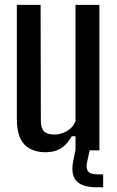

<svg xmlns="http://www.w3.org/2000/svg" viewBox="-20 -620 484 792"><path d="M169.5 8Q111.5 8 80.5 -24.2Q49.5 -56.5 49.5 -129.5V-600H147.5L148.5 -121.5Q148.5 -92 161.5 -78.5Q174.5 -65 203.5 -65Q232 -65 256.5 -79.5Q281 -94 291.5 -119.5V-600H390V0H291.5V-58H276Q256.5 -23 230.2 -7.5Q204 8 169.5 8ZM405.5 152.5H378.5Q320 152.5 296 127.2Q272 102 281 49.5L292 -5H351L339 49.5Q334 75.5 343.5 87.2Q353 99 379 99H405.5Z"/></svg>

Font: Big Shoulders Text Thin SemiBold
Style: Regular
Weight: 600
Version: Version 2.002